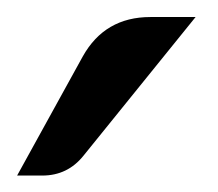

<svg xmlns="http://www.w3.org/2000/svg" viewBox="-61 -785 261 230"><path d="M119.1 -764.6H173.3L39.1 -598.6Q20 -574.7 -10.3 -574.7H-40.5L38.1 -717.3Q64.5 -764.6 119.1 -764.6Z"/></svg>

Font: Bainsley
Style: Regular
Weight: 400
Designer: Paul James MIller
Foundry: High-Logic / Made with FontCreator
Version: Version 1.411;March 28, 2021;FontCreator 13.0.0.2683 64-bit